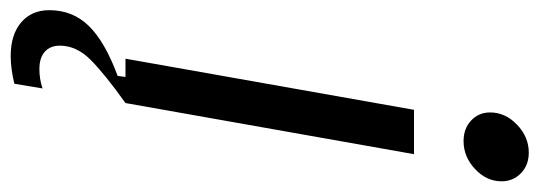

<svg xmlns="http://www.w3.org/2000/svg" viewBox="-424 -460 1033 368"><g transform="rotate(90 93.0 -276.5)"><path d="M107 0H22L120 -553H205ZM125 -699Q125 -728 148.5 -750.5Q172 -773 202 -773Q226 -773 241.5 -758Q257 -743 257 -721Q257 -692 233.5 -670Q210 -648 180 -648Q156 -648 140.5 -662.5Q125 -677 125 -699ZM-71 146Q-71 101 -40.5 70Q-10 39 55 15L57 0H107Q51 40 24 67Q-3 94 -3 126Q-3 144 8.5 154.5Q20 165 42 165Q61 165 79 159L70 213Q41 220 17 220Q-24 220 -47.5 200Q-71 180 -71 146Z"/></g></svg>

Font: Open Sauce One
Style: Italic
Weight: 400
Italic angle: -10°
Designer: Alfredo Marco Pradil
Foundry: Creative Sauce Fz LLC
Version: Version 1.477